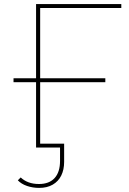

<svg xmlns="http://www.w3.org/2000/svg" viewBox="-20 -720 630 937"><path d="M156 -700H572V-681H176V0H156ZM171 197Q140 197 112 187.5Q84 178 67 160L81 146Q115 178 170 178Q220 178 246.5 149Q273 120 273 65V-8L281 0H156V-19H293V70Q293 108 279 136.5Q265 165 237.5 181Q210 197 171 197ZM46 -338H494V-319H46Z"/></svg>

Font: Montserrat
Style: Regular
Weight: 400
Designer: Julieta Ulanovsky
Foundry: Julieta Ulanovsky
Version: Version 8.000